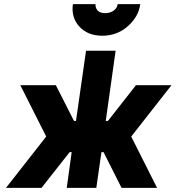

<svg xmlns="http://www.w3.org/2000/svg" viewBox="-20 -915 855 935"><path d="M79 -500 205 -250 9 0H182L379 -250L252 -500ZM815 -500H642L446 -250L572 0H745L619 -250ZM399 -668 350 -326H226L205 -174H329L305 0H449L474 -174H599L620 -326H495L543 -668ZM335 -895Q326 -830 366 -786Q407 -741 478 -741Q549 -741 601 -786Q655 -833 663 -895H553Q551 -876 533 -863Q516 -851 492 -851Q469 -851 456 -863Q444 -876 445 -895Z"/></svg>

Font: Unageo
Style: ExtraBold-Italic
Weight: 800
Designer: Richard Sepsi
Foundry: Richard Sepsi
Version: Version 2.000